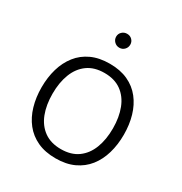

<svg xmlns="http://www.w3.org/2000/svg" viewBox="-204 -1051 1148 1208"><g transform="rotate(30 370.5 -447.0)"><path d="M371 -681.4Q294.7 -681.4 238.5 -655.4Q182.2 -629.4 145.4 -582.5Q108.5 -535.7 90.3 -473.3Q72.1 -410.9 72.1 -338Q72.1 -265.5 90.4 -202.9Q108.6 -140.3 145.5 -93.6Q182.4 -46.9 238.6 -20.7Q294.9 5.4 371 5.4Q447.1 5.4 503.3 -20.7Q559.6 -46.9 596.5 -93.6Q633.3 -140.3 651.5 -202.9Q669.7 -265.5 669.7 -338Q669.7 -410.9 651.5 -473.3Q633.3 -535.7 596.5 -582.5Q559.7 -629.4 503.5 -655.4Q447.2 -681.4 371 -681.4ZM371 -614.3Q444.6 -614.3 493.2 -579.2Q541.9 -544 566.1 -481.8Q590.4 -419.6 590.4 -338Q590.4 -256.6 566.3 -194.3Q542.2 -132 493.5 -96.8Q444.7 -61.6 371 -61.6Q297.6 -61.6 248.8 -96.8Q200 -132 175.9 -194.2Q151.9 -256.4 151.9 -338Q151.9 -419.6 176.1 -481.8Q200.2 -544 248.9 -579.2Q297.5 -614.3 371 -614.3ZM319 -849Q319 -828.1 334.1 -813Q349.2 -797.9 370.7 -797.9Q392.6 -797.9 407 -813Q421.5 -828.1 421.5 -849Q421.5 -870 407 -884.4Q392.6 -898.8 370.7 -898.8Q349.2 -898.8 334.1 -884.4Q319 -870 319 -849Z"/></g></svg>

Font: Estedad VF
Style: Regular
Weight: 100
Designer: Amin Abedi
Version: Version 7.3